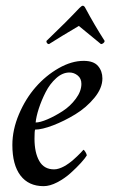

<svg xmlns="http://www.w3.org/2000/svg" viewBox="-20 -634 394 660"><path d="M264.6 -614.3Q269.5 -614.3 273.4 -606.4Q304.7 -547.9 339.8 -493.2Q339.4 -488.8 335.2 -485.6Q331.1 -482.4 327.1 -482.4L251 -544.9Q186.5 -506.8 148.4 -482.4Q144.5 -482.4 141.8 -485.6Q139.2 -488.8 139.6 -493.2Q209.5 -560.1 252.9 -606.4Q260.7 -614.3 264.6 -614.3ZM267.6 -424.8Q301.8 -424.8 316.9 -407.2Q332 -389.6 332 -364.3Q332 -331.1 304.4 -297.6Q276.9 -264.2 238.8 -241Q200.7 -217.8 162.4 -203.1Q124 -188.5 100.6 -188.5Q98.6 -182.6 98.6 -157.2Q98.6 -109.4 115 -80.6Q131.3 -51.8 166 -51.8Q173.8 -51.8 182.9 -54.7Q191.9 -57.6 200 -62Q208 -66.4 216.6 -72.5Q225.1 -78.6 231.7 -84.5Q238.3 -90.3 245.1 -96.7Q252 -103 255.9 -107.4Q259.8 -111.3 263.2 -115.2L266.6 -119.1Q269 -119.1 273.7 -111.6Q278.3 -104 278.3 -99.6Q272.5 -89.8 257.8 -73.7Q243.2 -57.6 222.7 -39.1Q202.1 -20.5 176.8 -7.3Q151.4 5.9 129.9 5.9Q78.1 5.9 50.3 -30.8Q22.5 -67.4 22.5 -135.7Q22.5 -188 45.2 -241.5Q67.9 -294.9 102.8 -334.7Q137.7 -374.5 181.9 -399.7Q226.1 -424.8 267.6 -424.8ZM102.5 -212.9Q117.7 -212.9 143.3 -223.9Q168.9 -234.9 195.3 -252Q221.7 -269 240.7 -294.7Q259.8 -320.3 259.8 -345.7Q259.8 -364.3 247.1 -374.5Q234.4 -384.8 218.8 -384.8Q194.8 -384.8 173.1 -365.2Q151.4 -345.7 137 -317.4Q122.6 -289.1 113.5 -261.2Q104.5 -233.4 102.5 -212.9Z"/></svg>

Font: Amiri
Style: Slanted
Weight: 400
Italic angle: 9°
Designer: Khaled Hosny
Version: Version 000.107